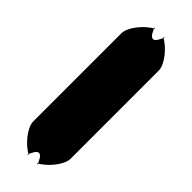

<svg xmlns="http://www.w3.org/2000/svg" viewBox="-32 -76 400 400"><g transform="rotate(-45 168.0 124.0)"><path d="M336 125V123C336 118 347 112 356 109L354 112C344 92 316 69 298 69H38C20 69 -8 92 -18 112L-20 109C-11 112 0 118 0 123V125C0 130 -11 136 -20 139L-18 136C-8 156 20 179 38 179H298C316 179 344 156 354 136L356 139C347 136 336 130 336 125Z"/></g></svg>

Font: Asimov
Style: EdgeExtreme
Weight: 500
Designer: Google
Version: Version 2.000980: 2014